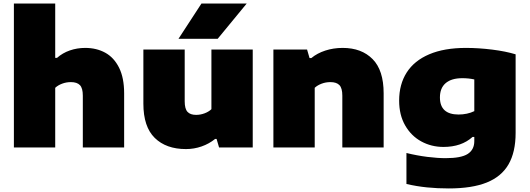

<svg xmlns="http://www.w3.org/2000/svg" viewBox="-20 -828 2973 1078"><path d="M58 -808H290V-503H300Q331 -530.5 372 -544.8Q413 -559 458 -559Q522 -559 571 -532Q620 -505 648.5 -448Q677 -391 677 -304V0H445V-291Q445 -333 428.8 -350Q412.5 -367 378 -367Q352 -367 328.8 -358.2Q305.5 -349.5 290 -335V0H58Z M785 -246V-550H1017V-259Q1017 -217 1032.8 -200Q1048.5 -183 1081 -183Q1105.5 -183 1128.8 -191.8Q1152 -200.5 1167 -215V-550H1399V0H1210L1196 -48H1188Q1154 -20.5 1111.8 -5.8Q1069.5 9 1024 9Q913 9 849 -53.5Q785 -116 785 -246ZM982 -610 1111 -808H1365L1202 -610Z M1515 -550H1704L1718 -502H1728Q1760.5 -529 1806.2 -544Q1852 -559 1904 -559Q2010 -559 2072 -496.2Q2134 -433.5 2134 -304V0H1902V-291Q1902 -333 1885.8 -350Q1869.5 -367 1835 -367Q1809 -367 1785.8 -358.2Q1762.5 -349.5 1747 -335V0H1515Z M2262 205V31Q2321 45.5 2379 52.8Q2437 60 2482 60Q2569.5 60 2606.2 36.2Q2643 12.5 2643 -36V-59H2633Q2571 -3 2470 -3Q2402 -3 2345.2 -34Q2288.5 -65 2254.8 -123.8Q2221 -182.5 2221 -263Q2221 -354.5 2263.5 -421Q2306 -487.5 2390 -523.2Q2474 -559 2596 -559Q2667 -559 2743.2 -549.5Q2819.5 -540 2875 -523V-82Q2875 26 2835.2 94.8Q2795.5 163.5 2712.8 196.8Q2630 230 2500 230Q2436 230 2378.2 224.2Q2320.5 218.5 2262 205ZM2643 -204V-382Q2611.5 -389 2576 -389Q2514.5 -389 2482.2 -361.2Q2450 -333.5 2450 -281Q2450 -185 2555 -185Q2578.5 -185 2601.2 -189.8Q2624 -194.5 2643 -204Z"/></svg>

Font: Encode Sans Expanded Black
Style: Regular
Weight: 900
Width: 7
Designer: Multiple Designers
Foundry: Impallari Type
Version: Version 2.000